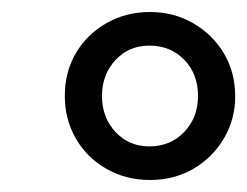

<svg xmlns="http://www.w3.org/2000/svg" viewBox="-20 -738 412 320"><path d="M230 -438Q190 -438 157.5 -456.5Q125 -475 106.5 -507Q88 -539 88 -578Q88 -618 106.5 -649.5Q125 -681 157.5 -699.5Q190 -718 230 -718Q270 -718 302.5 -699Q335 -680 353.5 -648.5Q372 -617 372 -577Q372 -539 353 -507Q334 -475 302 -456.5Q270 -438 230 -438ZM229 -494Q264 -494 287 -518Q310 -542 310 -578Q310 -615 287 -638.5Q264 -662 229 -662Q195 -662 172.5 -638Q150 -614 150 -578Q150 -542 172.5 -518Q195 -494 229 -494Z"/></svg>

Font: Nunito Sans 7pt Condensed Medium
Style: Italic
Weight: 500
Width: 3
Italic angle: -9°
Designer: Vernon Adams
Foundry: Vernon Adams
Version: Version 3.101;gftools[0.9.27]